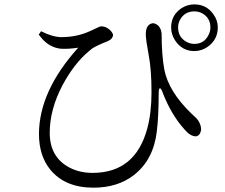

<svg xmlns="http://www.w3.org/2000/svg" viewBox="-20 -826 1040 888"><path d="M878.9 -589.8Q822.3 -589.8 790 -638.7Q771.5 -667 771.5 -699.2Q771.5 -755.9 819.3 -788.1Q846.7 -805.7 878.9 -805.7Q935.5 -805.7 967.8 -758.8Q987.3 -731.4 987.3 -699.2Q987.3 -642.6 940.4 -609.4Q912.1 -589.8 878.9 -589.8ZM878.9 -773.4Q834 -773.4 812.5 -734.4Q803.7 -717.8 803.7 -699.2Q803.7 -654.3 841.8 -632.8Q859.4 -623 878.9 -623Q922.9 -623 943.4 -662.1Q953.1 -679.7 953.1 -699.2Q953.1 -743.2 915 -764.6Q897.5 -773.4 878.9 -773.4ZM261.7 -600.6Q212.9 -605.5 175.8 -645.5Q168 -655.3 159.2 -666L169.9 -681.6Q223.6 -654.3 264.6 -654.3Q335.9 -654.3 397.5 -682.6Q409.2 -687.5 424.8 -695.3Q441.4 -704.1 448.2 -704.1Q475.6 -704.1 496.1 -678.7Q502.9 -669.9 502.9 -663.1Q501 -645.5 478.5 -635.7Q424.8 -614.3 406.2 -601.6Q397.5 -594.7 389.6 -587.9Q322.3 -531.2 269.5 -432.6Q210 -320.3 210 -211.9Q210 -98.6 301.8 -50.8Q348.6 -26.4 408.2 -26.4Q605.5 -26.4 661.1 -231.4Q680.7 -304.7 680.7 -398.4Q680.7 -503.9 668 -569.3Q654.3 -643.6 654.3 -667Q654.3 -710.9 682.6 -717.8Q686.5 -718.8 689.5 -718.8Q723.6 -710.9 727.5 -669.9Q727.5 -571.3 740.2 -502.9Q760.7 -402.3 863.3 -302.7Q867.2 -299.8 879.9 -287.1Q908.2 -262.7 910.2 -228.5Q907.2 -198.2 885.7 -195.3Q859.4 -196.3 835 -225.6Q772.5 -293.9 732.4 -397.5Q725.6 -417 719.7 -418Q713.9 -416 713.9 -393.6Q713.9 -289.1 705.1 -216.8Q689.5 -86.9 599.6 -16.6Q524.4 42 412.1 42Q281.2 42 212.9 -41Q160.2 -105.5 160.2 -207Q161.1 -405.3 341.8 -605.5Q297.9 -598.6 261.7 -600.6Z"/></svg>

Font: GenYoMin JP Regular
Style: Regular
Weight: 400
Version: Version 1.001;PS 1;hotconv 16.6.51;makeotf.lib2.5.65220 DEVE